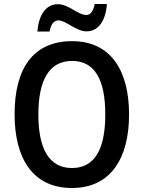

<svg xmlns="http://www.w3.org/2000/svg" viewBox="-20 -931 719 961"><path d="M515 -911H454C447 -876 434 -856 412 -856C370 -856 324 -910 270 -910C206 -910 173 -850 167 -773H228C235 -810 250 -829 272 -829C310 -829 361 -774 413 -774C469 -774 509 -822 515 -911ZM626 -358C626 -577 535 -725 341 -725C147 -725 53 -590 53 -359C53 -141 142 10 340 10C535 10 626 -140 626 -358ZM172 -358C172 -530 226 -626 341 -626C455 -626 507 -531 507 -358C507 -184 454 -90 340 -90C226 -90 172 -186 172 -358Z"/></svg>

Font: Noto Sans UI SemiCondensed Medium
Style: Regular
Weight: 500
Width: 4
Designer: Monotype Design Team
Foundry: Monotype Imaging Inc.
Version: Version 1.901